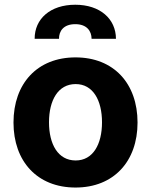

<svg xmlns="http://www.w3.org/2000/svg" viewBox="-20 -801 654 831"><path d="M306.8 10.7C472.3 10.7 575.3 -102.6 575.3 -270.6C575.3 -439.6 472.3 -552.6 306.8 -552.6C141.3 -552.6 38.4 -439.6 38.4 -270.6C38.4 -102.6 141.3 10.7 306.8 10.7ZM130 -633.2H235.4C235.1 -665.8 254.3 -696.4 305.8 -696.4C356.2 -696.4 376.1 -666.2 376.4 -633.2H481.9C481.5 -719.1 413.4 -780.5 305.8 -780.5C197.4 -780.5 129.6 -719.1 130 -633.2ZM192.1 -271.7C192.1 -366.8 231.2 -437.1 307.5 -437.1C382.5 -437.1 421.5 -366.8 421.5 -271.7C421.5 -176.5 382.5 -106.5 307.5 -106.5C231.2 -106.5 192.1 -176.5 192.1 -271.7Z"/></svg>

Font: Margiela Sans
Style: Bold
Weight: 700
Designer: Stefan Endress, Andreas Faust
Version: Version 1.100;FEAKit 1.0